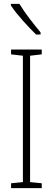

<svg xmlns="http://www.w3.org/2000/svg" viewBox="-20 -969 272 989"><path d="M80 -949H36V-941C68 -892 128 -828 166 -791H189V-802C153 -846 113 -895 80 -949ZM195 0V-25L135 -31V-682L195 -689V-714H37V-689L98 -682V-31L37 -25V0Z"/></svg>

Font: Noto Sans Armenian ExtraCondensed ExtraLight
Style: Regular
Weight: 200
Width: 2
Designer: Monotype Design Team
Foundry: Monotype Imaging Inc.
Version: Version 2.008